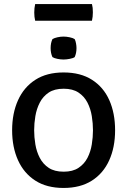

<svg xmlns="http://www.w3.org/2000/svg" viewBox="-20 -917 630 950"><path d="M40 -272.5Q40 -356.5 69.2 -421.2Q98.5 -486 155 -522.2Q211.5 -558.5 294.5 -558.5Q378.5 -558.5 435.2 -522.2Q492 -486 520.8 -421.5Q549.5 -357 549.5 -272.5Q549.5 -188 520.2 -123.5Q491 -59 434.2 -23Q377.5 13 294.5 13Q211 13 154.5 -23.5Q98 -60 69 -124.5Q40 -189 40 -272.5ZM149 -272.5Q149 -238.5 155 -202.5Q161 -166.5 176.8 -136Q192.5 -105.5 221 -86.5Q249.5 -67.5 295 -67.5Q340 -67.5 368.5 -86.5Q397 -105.5 412.8 -136Q428.5 -166.5 434.2 -202.5Q440 -238.5 440 -272.5Q440 -306.5 434.2 -342.5Q428.5 -378.5 412.8 -409.2Q397 -440 368.5 -459Q340 -478 295 -478Q249.5 -478 221 -459Q192.5 -440 176.8 -409.2Q161 -378.5 155 -342.5Q149 -306.5 149 -272.5ZM230.5 -679Q230.5 -704.5 239.5 -723.5Q248.5 -729 264 -732.5Q279.5 -736 294.5 -736Q308.5 -736 325 -732.5Q341.5 -729 349.5 -723.5Q354 -715 356.2 -702.2Q358.5 -689.5 358.5 -679Q358.5 -654 349.5 -634.5Q342 -629 325.2 -625.8Q308.5 -622.5 294.5 -622.5Q279.5 -622.5 263.8 -625.8Q248 -629 239.5 -634.5Q230.5 -654 230.5 -679ZM154 -814.5Q149.5 -833 149.5 -855Q149.5 -877 154 -897H435Q437.5 -886.5 438.5 -877.8Q439.5 -869 439.5 -856Q439.5 -833.5 435 -814.5Z"/></svg>

Font: Signika SC
Style: Regular
Weight: 400
Designer: Anna Giedryś
Foundry: Anna Giedryś
Version: Version 2.000; ttfautohint (v1.8.3) -l 8 -r 50 -G 200 -x 9 -